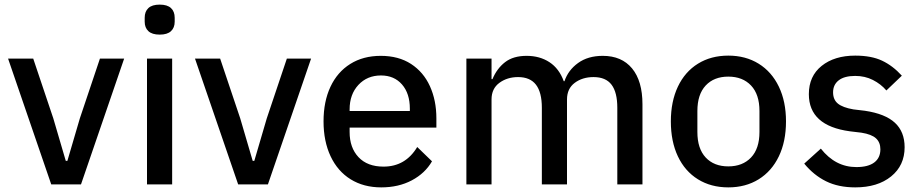

<svg xmlns="http://www.w3.org/2000/svg" viewBox="-20 -799 3988 832"><path d="M331 0H202L15 -545H124L211 -286L265 -102H272L326 -286L413 -545H518Z M607 -705V-722Q607 -749 623 -764Q639 -779 672 -779Q705 -779 721 -764Q737 -749 737 -722V-705Q737 -679 721 -664Q705 -649 672 -649Q639 -649 623 -664Q607 -679 607 -705ZM726 0H617V-545H726Z M1141 0H1012L825 -545H934L1021 -286L1075 -102H1082L1136 -286L1223 -545H1328Z M1382 -273Q1382 -359 1412 -423Q1442 -487 1498 -522Q1554 -557 1630 -557Q1707 -557 1761 -522Q1815 -487 1843 -425.5Q1871 -364 1871 -286V-246H1495V-227Q1495 -159 1533.5 -118Q1572 -77 1642 -77Q1737 -77 1788 -162L1852 -100Q1822 -48 1764.5 -17.5Q1707 13 1632 13Q1556 13 1499.5 -22Q1443 -57 1412.5 -122Q1382 -187 1382 -273ZM1495 -318H1756V-328Q1756 -394 1722 -433Q1688 -472 1631 -472Q1571 -472 1533 -431Q1495 -390 1495 -325Z M2001 0V-545H2110V-456H2114Q2133 -502 2168.5 -529.5Q2204 -557 2262 -557Q2319 -557 2361 -529.5Q2403 -502 2423 -447H2426Q2442 -495 2485 -526Q2528 -557 2592 -557Q2674 -557 2719 -502.5Q2764 -448 2764 -347V0H2655V-332Q2655 -399 2630 -432Q2605 -465 2552 -465Q2504 -465 2470.5 -440Q2437 -415 2437 -368V0H2328V-332Q2328 -399 2302.5 -432Q2277 -465 2225 -465Q2178 -465 2144 -440Q2110 -415 2110 -368V0Z M2887 -273Q2887 -359 2917.5 -423.5Q2948 -488 3004.5 -523Q3061 -558 3136 -558Q3211 -558 3267.5 -523Q3324 -488 3355 -423.5Q3386 -359 3386 -273Q3386 -186 3355 -121.5Q3324 -57 3267.5 -22Q3211 13 3136 13Q3061 13 3004.5 -22Q2948 -57 2917.5 -121.5Q2887 -186 2887 -273ZM3271 -227V-318Q3271 -390 3234.5 -428.5Q3198 -467 3136 -467Q3074 -467 3038 -428.5Q3002 -390 3002 -318V-227Q3002 -155 3038 -116.5Q3074 -78 3136 -78Q3198 -78 3234.5 -116.5Q3271 -155 3271 -227Z M3465 -90 3537 -155Q3600 -75 3691 -75Q3742 -75 3768.5 -95Q3795 -115 3795 -152Q3795 -182 3776 -199.5Q3757 -217 3713 -224L3663 -230Q3485 -254 3485 -391Q3485 -469 3540.5 -513.5Q3596 -558 3686 -558Q3756 -558 3802.5 -536Q3849 -514 3888 -471L3821 -407Q3797 -435 3762.5 -452.5Q3728 -470 3686 -470Q3639 -470 3614.5 -451Q3590 -432 3590 -399Q3590 -367 3611 -350Q3632 -333 3678 -325L3728 -319Q3816 -306 3858 -267Q3900 -228 3900 -161Q3900 -82 3841.5 -34.5Q3783 13 3686 13Q3613 13 3559.5 -13.5Q3506 -40 3465 -90Z"/></svg>

Font: IBM Plex Sans JP Medm
Style: Regular
Weight: 500
Designer: Mike Abbink; Paul van der Laan; Pieter van Rosmalen; Wujin Sim; Yejin Wi; Jinhee Kim; Boomi Park; Yona Kim; Kichan Ma
Foundry: Sandoll Inc.
Version: Version 1.002